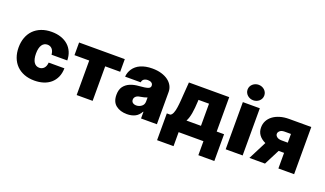

<svg xmlns="http://www.w3.org/2000/svg" viewBox="-86 -1352 3529 2086"><g transform="rotate(20 1679.0 -309.5)"><path d="M312.5 -552.6Q372.5 -552.6 421 -535.9Q469.5 -519.2 503.6 -488.6Q537.6 -458.1 556.3 -414.8Q574.9 -371.4 575.3 -318.2H393.5Q389.6 -361.2 369.1 -383.7Q348.7 -406.2 315.3 -406.2Q296.2 -406.2 280.4 -397.9Q264.6 -389.6 253.4 -373Q242.2 -356.5 236.2 -331.5Q230.1 -306.5 230.1 -272.7Q230.1 -239.3 236.2 -214.1Q242.2 -188.9 253.4 -172.4Q264.6 -155.9 280.4 -147.5Q296.2 -139.2 315.3 -139.2Q347.7 -139.2 369 -161.8Q390.3 -184.3 393.5 -227.3H575.3Q574.2 -168.7 554 -124.3Q533.7 -79.9 498.8 -50.1Q463.8 -20.2 416.2 -5.1Q368.6 9.9 312.5 9.9Q246.1 9.9 193.5 -10.5Q141 -30.9 104.6 -67.8Q68.2 -104.8 49 -156.6Q29.8 -208.5 29.8 -271.3Q29.8 -334.2 49 -386Q68.2 -437.9 104.6 -474.8Q141 -511.7 193.5 -532.1Q246.1 -552.6 312.5 -552.6Z M1157.7 -545.5V-399.1H984.4V0H799.7V-399.1H629.3V-545.5Z M1231.2 -247.2Q1258.9 -283.7 1302.9 -301.8Q1346.9 -320 1404.8 -323.9Q1439.3 -326.3 1463.4 -330.1Q1487.6 -333.8 1502.5 -338.8Q1531.2 -348.4 1531.2 -372.2V-373.6Q1531.2 -394.9 1514.9 -406.2Q1498.6 -417.6 1473 -417.6Q1445 -417.6 1427.4 -405.5Q1409.8 -393.5 1406.2 -367.9H1225.9Q1229.4 -417.6 1257.8 -459.9Q1272 -480.8 1292.6 -498Q1313.2 -515.3 1340.4 -527.3Q1367.5 -539.4 1401.5 -546Q1435.4 -552.6 1475.9 -552.6Q1534.4 -552.6 1581 -538.7Q1627.5 -524.9 1660 -500.7Q1692.5 -476.6 1709.9 -443.9Q1727.3 -411.2 1727.3 -373.6V0H1544V-76.7H1539.8Q1514.9 -30.9 1475.1 -11.2Q1435.4 8.5 1382.1 8.5Q1304 8.5 1254.3 -30.5Q1204.5 -69.6 1204.5 -150.6Q1204.5 -210.6 1231.2 -247.2ZM1389.2 -161.9Q1389.2 -139.2 1405.2 -127.1Q1421.2 -115.1 1446 -115.1Q1479 -115.1 1506 -135.7Q1532.7 -155.9 1532.7 -193.2V-238.6Q1517.8 -232.6 1498.4 -227.6Q1479 -222.7 1454.5 -218.8Q1420.5 -213.8 1404.8 -198.3Q1389.2 -182.9 1389.2 -161.9Z M1788.4 161.9V-147.7H1828.1Q1837.7 -151.6 1845 -160.7Q1852.3 -169.7 1858 -183.1Q1863.6 -196.4 1867.7 -213.1Q1871.8 -229.8 1874.6 -248.6Q1877.5 -267.4 1879.4 -286.8Q1881.4 -306.1 1883 -324.8Q1884.6 -343.4 1885.7 -360.6Q1886.7 -377.8 1887.8 -392L1899.1 -545.5H2365.1V-147.7H2450.3V161.9H2265.6V0H1978.7V161.9ZM2183.2 -147.7V-403.4H2061.1V-392Q2058.9 -348 2055.6 -311.4Q2052.2 -274.9 2046.9 -244.9Q2041.5 -214.8 2033.9 -190.9Q2026.3 -166.9 2015.6 -147.7Z M2718.8 -545.5V0H2522.7V-545.5ZM2524.1 -691.8Q2524.1 -711.6 2532.1 -728Q2540.1 -744.3 2553.6 -756.2Q2567.1 -768.1 2584.5 -774.7Q2601.9 -781.2 2620.7 -781.2Q2639.9 -781.2 2657.3 -774.7Q2674.7 -768.1 2688 -756.4Q2701.3 -744.7 2709.3 -728.2Q2717.3 -711.6 2717.3 -691.8Q2717.3 -671.9 2709.3 -655.4Q2701.3 -638.8 2688 -627.1Q2674.7 -615.4 2657.3 -608.8Q2639.9 -602.3 2620.7 -602.3Q2601.9 -602.3 2584.5 -608.8Q2567.1 -615.4 2553.6 -627.3Q2540.1 -639.2 2532.1 -655.7Q2524.1 -672.2 2524.1 -691.8Z M2796.9 0 2904.5 -210.9Q2854 -234.4 2828.1 -270.6Q2802.2 -306.8 2802.6 -355.1Q2802.2 -396.3 2820.1 -431.1Q2838.1 -465.9 2871.4 -491.3Q2904.8 -516.7 2952.2 -531.1Q2999.6 -545.5 3058.2 -545.5H3313.9V0H3132.1V-180.4H3069.2L2977.3 0ZM2987.2 -348Q2986.5 -329.9 3005 -314.3Q3023.8 -298.3 3062.5 -298.3H3132.1V-399.1H3058.2Q3022 -399.1 3003.9 -382.1Q2986.5 -365.8 2987.2 -348Z"/></g></svg>

Font: Inter P Black
Style: Regular
Weight: 900
Designer: Rasmus Andersson
Foundry: rsms
Version: Version 3.018;git-588b23468